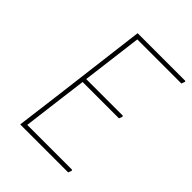

<svg xmlns="http://www.w3.org/2000/svg" viewBox="-187 -733 829 829"><g transform="rotate(45 228.0 -318.5)"><path d="M379 -20 382 -16 376 0H83L108 -195L163 -637H454L456 -633L450 -617H181L146 -340H369L372 -336L366 -320H144L128 -195L106 -20Z"/></g></svg>

Font: Alegreya Sans SC Thin
Style: Italic
Weight: 100
Italic angle: -7°
Designer: Juan Pablo del Peral
Foundry: Huerta Tipografica
Version: Version 2.007